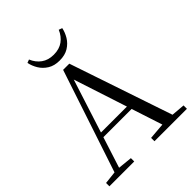

<svg xmlns="http://www.w3.org/2000/svg" viewBox="-254 -1080 1225 1225"><g transform="rotate(-45 359.0 -467.5)"><path d="M198.8 -926.4 220.9 -934.8Q238.2 -893 271.8 -868.7Q305.4 -844.3 354.8 -844.3Q405 -844.3 438.5 -868.7Q471.9 -893 489.4 -934.8L512.5 -926.4Q506.1 -893.7 487.3 -862.7Q468.6 -831.8 436.1 -811.6Q403.7 -791.4 354.8 -791.4Q307.5 -791.4 275 -811.6Q242.5 -831.8 223.8 -862.7Q205.1 -893.7 198.8 -926.4ZM11.6 0V-30.1L110.1 -41.1H127.5L235.7 -30.1V0ZM84.4 0 328.3 -734.2H384.1L632.2 0H542.1L321.9 -674.6H342.1L338.3 -660.6L126.3 0ZM192.4 -248.8 195.9 -280.7H500.1L503.6 -248.8ZM418.3 0V-30.3L551.9 -41.3H580.7L711.1 -30.3V0Z"/></g></svg>

Font: Noto Serif KR ExtraLight
Style: Regular
Weight: 200
Designer: Ryoko NISHIZUKA 西塚涼子 (kana & ideographs); Frank Grießhammer (Latin, Greek & Cyrillic); Wenlong ZHANG 张文龙 (bopomofo); San
Foundry: Adobe
Version: Version 2.002-H1;hotconv 1.1.0;makeotfexe 2.6.0